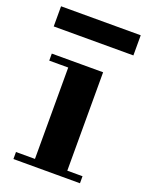

<svg xmlns="http://www.w3.org/2000/svg" viewBox="-135 -705 590 770"><g transform="rotate(20 160.0 -320.5)"><path d="M101 -15V-434H239V-15ZM20 0V-30H304V0ZM20 -420V-450H239V-420ZM-10 -555V-641H330V-555Z"/></g></svg>

Font: Libre Bodoni
Style: Regular
Weight: 400
Designer: Pablo Impallari, Rodrigo Fuenzalida
Foundry: Impallari Type
Version: Version 2.005;gftools[0.9.23]